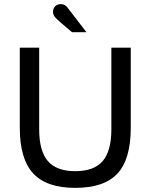

<svg xmlns="http://www.w3.org/2000/svg" viewBox="-20 -899 730 931"><path d="M237 -841Q237 -858 247.5 -868.5Q258 -879 275 -879Q294 -879 306 -864L399 -743H329Q262 -799 249.5 -812.5Q237 -826 237 -841ZM614 -279Q614 -127 549.5 -57.5Q485 12 345 12Q206 12 141 -58Q76 -128 76 -279V-668H170V-272Q170 -167 212 -118Q254 -69 345 -69Q436 -69 478 -118Q520 -167 520 -272V-668H614Z"/></svg>

Font: Atkinson Hyperlegible Pro
Style: Regular
Weight: 400
Designer: Elliott Scott, Megan Eiswerth, Linus Boman, Theodore Petrosky, Jacob Perez
Foundry: Braille Institute
Version: Version 1.5.1